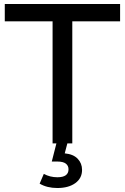

<svg xmlns="http://www.w3.org/2000/svg" viewBox="-20 -720 627 964"><path d="M244 0V-613H4V-700H583V-613H343V0ZM268 224Q216 224 179 202L200 153Q231 170 268 170Q324 170 324 130Q324 112 310.5 101.5Q297 91 267 91H240L265 -7H320L305 50Q348 54 370 77Q392 100 392 133Q392 175 358 199.5Q324 224 268 224Z"/></svg>

Font: Montserrat Medium
Style: Regular
Weight: 500
Designer: Julieta Ulanovsky
Foundry: Julieta Ulanovsky
Version: Version 9.000; ttfautohint (v1.8.4.7-5d5b)